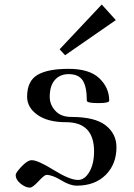

<svg xmlns="http://www.w3.org/2000/svg" viewBox="-20 -816 597 854"><path d="M432.6 -795.9 245.1 -596.7 269.5 -570.3 495.1 -726.6ZM186.5 -38.1C204.1 -38.1 225.9 -30.1 252 -14.2C278 1.8 301.1 9.8 321.3 9.8C375.3 9.8 418.3 -6.2 450.2 -38.1C482.1 -70 498 -111 498 -161.1C498 -200.8 482.1 -233.2 450.2 -258.3C418.3 -283.4 367.2 -295.9 296.9 -295.9C266.3 -295.9 242.7 -305 226.1 -323.2C209.5 -341.5 201.2 -362 201.2 -384.8C201.2 -418 208.8 -443.2 224.1 -460.4C239.4 -477.7 259.8 -486.3 285.2 -486.3C314.5 -486.3 335.3 -477.1 347.7 -458.5C360 -439.9 366.2 -409.8 366.2 -368.2C366.2 -361 383.5 -357.4 418 -357.4C449.9 -357.4 465.8 -361 465.8 -368.2C465.8 -406.6 451.2 -439.8 421.9 -467.8C392.6 -495.8 347 -509.8 285.2 -509.8C222.7 -509.8 176.3 -500.7 146 -482.4C115.7 -464.2 100.6 -432 100.6 -385.7C100.6 -353.8 115.9 -327 146.5 -305.2C177.1 -283.4 219.4 -272.5 273.4 -272.5C356.8 -272.5 398.4 -229.2 398.4 -142.6C398.4 -105.5 391.4 -75 377.4 -51.3C363.4 -27.5 346.7 -15.6 327.1 -15.6C302.4 -15.6 266.4 -30.3 219.2 -59.6C172 -88.9 139.3 -103.5 121.1 -103.5C108.7 -103.5 93.8 -94.2 76.2 -75.7C58.6 -57.1 49.8 -44.6 49.8 -38.1C49.8 -23.8 57.1 -10.7 71.8 1C86.4 12.7 100.3 18.6 113.3 18.6C121.1 18.6 133.8 9.1 151.4 -9.8C168.9 -28.6 180.7 -38.1 186.5 -38.1Z"/></svg>

Font: TriodPostnaja
Style: Medium
Weight: 500
Version: 20110805; ttfautohint (v0.96) -l 8 -r 50 -G 200 -x 14 -w "G"